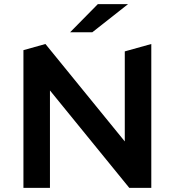

<svg xmlns="http://www.w3.org/2000/svg" viewBox="-20 -914 850 934"><path d="M429 -757 603 -894H456L321 -757ZM716 -700 587 -664V-226L201 -700L94 -670V0H223V-474L609 0H716Z"/></svg>

Font: Talent
Style: Bold
Weight: 600
Designer: Mike Powis
Version: Version 1.001;hotconv 1.0.109;makeotfexe 2.5.65596